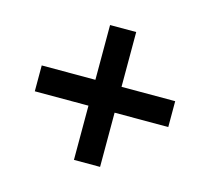

<svg xmlns="http://www.w3.org/2000/svg" viewBox="-77 -687 732 667"><g transform="rotate(15 288.5 -353.5)"><path d="M335 -399H528V-306H335V-111H241V-306H48V-399H241V-596H335Z"/></g></svg>

Font: Noto Sans Canadian Aboriginal SemiBold
Style: Regular
Weight: 600
Designer: Monotype Design Team, Typotheque's Kevin King
Foundry: Monotype Imaging Inc.
Version: Version 2.004; ttfautohint (v1.8.4.7-5d5b)